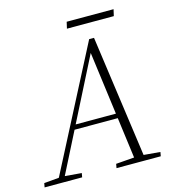

<svg xmlns="http://www.w3.org/2000/svg" viewBox="-150 -896 904 993"><g transform="rotate(-15 301.5 -399.0)"><path d="M-34 0 -30 -22 60 -30H75L171 -22L167 0ZM35 0 387 -681H413L508 0H457L374 -628H385L381 -619L67 0ZM179 -248 187 -273H452L451 -248ZM351 0 355 -22 471 -31H489L592 -22L588 0ZM290 -763 298 -798H549L541 -763Z"/></g></svg>

Font: Source Serif 4 36pt Light
Style: Italic
Weight: 300
Italic angle: -12°
Designer: Frank Grießhammer
Foundry: Adobe Systems Incorporated
Version: Version 4.004;hotconv 1.0.116;makeotfexe 2.5.65601